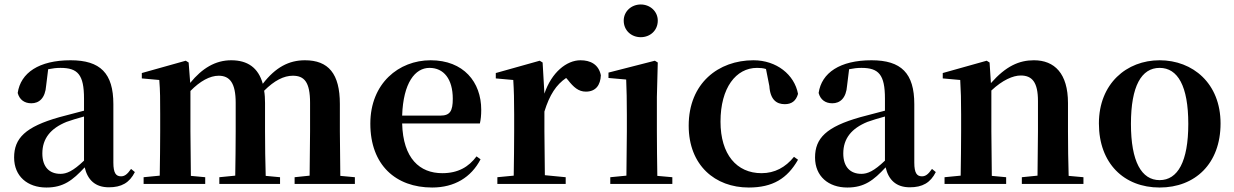

<svg xmlns="http://www.w3.org/2000/svg" viewBox="-20 -821 5508 857"><path d="M466 15C522 15 558 -5 582 -53L565 -67C547 -41 535 -34 520 -34C498 -34 486 -48 486 -95V-356C486 -494 428 -552 295 -552C154 -552 72 -496 59 -406C67 -376 89 -360 120 -360C154 -360 182 -382 186 -439L195 -512C215 -516 232 -518 250 -518C327 -518 355 -488 355 -381V-327L245 -298C93 -255 43 -204 43 -118C43 -34 103 16 187 16C263 16 304 -16 358 -74C371 -18 405 15 466 15ZM355 -104C306 -57 277 -45 250 -45C201 -45 169 -75 169 -136C169 -203 206 -248 277 -277C297 -284 325 -293 355 -301Z M1361 0H1564V-30L1499 -36L1497 -235V-357C1497 -492 1446 -552 1341 -552C1270 -552 1210 -521 1153 -447C1133 -519 1085 -552 1012 -552C941 -552 882 -516 829 -451L822 -542L809 -550L613 -495V-471L691 -464C695 -415 695 -377 695 -311V-235C695 -180 694 -94 693 -37L621 -30V0H896V-30L832 -36L830 -235V-415C873 -459 917 -483 956 -483C1006 -483 1032 -450 1032 -362V-235C1032 -177 1031 -94 1030 -37L959 -30V0H1230V-30L1166 -36C1164 -93 1163 -177 1163 -235V-361C1163 -381 1162 -399 1159 -416C1205 -462 1247 -483 1287 -483C1338 -483 1364 -455 1364 -362V-235L1362 -37L1295 -30V0Z M1909 16C2008 16 2083 -29 2125 -110L2107 -123C2072 -76 2025 -48 1954 -48C1854 -48 1779 -113 1775 -270H2122C2126 -288 2128 -306 2128 -331C2128 -455 2049 -552 1902 -552C1760 -552 1633 -449 1633 -269C1633 -84 1747 16 1909 16ZM1775 -305C1780 -452 1833 -518 1897 -518C1961 -518 2001 -468 2001 -380C2001 -326 1989 -305 1946 -305Z M2271 0H2505V-30L2412 -39L2410 -235V-323C2433 -398 2463 -443 2507 -473L2515 -464C2540 -432 2562 -412 2595 -412C2640 -412 2660 -442 2662 -485C2652 -534 2615 -552 2571 -552C2509 -552 2442 -498 2410 -403L2402 -542L2389 -550L2193 -495V-471L2271 -464C2274 -415 2275 -377 2275 -310V-235C2275 -180 2274 -95 2273 -37L2200 -30V0Z M2840 -655C2882 -655 2916 -685 2916 -729C2916 -770 2882 -801 2840 -801C2798 -801 2764 -770 2764 -729C2764 -685 2798 -655 2840 -655ZM2775 0H2981V-30L2914 -36C2913 -94 2912 -180 2912 -235V-388L2916 -542L2903 -550L2696 -497V-473L2775 -466C2777 -418 2778 -375 2778 -308V-235L2776 -37L2704 -30V0Z M3322 16C3429 16 3494 -24 3542 -108L3524 -121C3486 -74 3438 -48 3379 -48C3268 -48 3196 -132 3196 -278C3196 -429 3265 -518 3359 -518C3373 -518 3386 -517 3399 -513L3414 -437C3418 -376 3446 -356 3483 -356C3513 -356 3533 -370 3542 -402C3526 -488 3446 -552 3343 -552C3187 -552 3054 -450 3054 -260C3054 -83 3172 16 3322 16Z M4041 15C4097 15 4133 -5 4157 -53L4140 -67C4122 -41 4110 -34 4095 -34C4073 -34 4061 -48 4061 -95V-356C4061 -494 4003 -552 3870 -552C3729 -552 3647 -496 3634 -406C3642 -376 3664 -360 3695 -360C3729 -360 3757 -382 3761 -439L3770 -512C3790 -516 3807 -518 3825 -518C3902 -518 3930 -488 3930 -381V-327L3820 -298C3668 -255 3618 -204 3618 -118C3618 -34 3678 16 3762 16C3838 16 3879 -16 3933 -74C3946 -18 3980 15 4041 15ZM3930 -104C3881 -57 3852 -45 3825 -45C3776 -45 3744 -75 3744 -136C3744 -203 3781 -248 3852 -277C3872 -284 3900 -293 3930 -301Z M4610 0H4816V-30L4750 -36C4748 -93 4747 -177 4747 -235V-361C4747 -493 4687 -552 4595 -552C4529 -552 4470 -526 4403 -450L4397 -542L4384 -550L4188 -495V-471L4266 -464C4269 -415 4270 -376 4270 -310V-235C4270 -180 4269 -94 4268 -37L4196 -30V0H4471V-30L4407 -36L4405 -235V-417C4455 -464 4502 -484 4536 -484C4587 -484 4613 -454 4613 -370V-235L4611 -37L4541 -30V0Z M5156 16C5314 16 5428 -90 5428 -270C5428 -449 5304 -552 5156 -552C5009 -552 4885 -448 4885 -270C4885 -92 4997 16 5156 16ZM5156 -17C5075 -17 5028 -100 5028 -268C5028 -437 5075 -518 5156 -518C5237 -518 5284 -437 5284 -268C5284 -100 5237 -17 5156 -17Z"/></svg>

Font: Source Han Serif CN
Style: Bold
Weight: 700
Designer: Ryoko NISHIZUKA 西塚涼子 (kana & ideographs); Frank Grießhammer (Latin, Greek & Cyrillic); Wenlong ZHANG 张文龙 (bopomofo); San
Foundry: Adobe
Version: Version 2.003;hotconv 1.1.1;makeotfexe 2.6.0